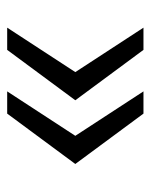

<svg xmlns="http://www.w3.org/2000/svg" viewBox="38 -536 423 540"><g transform="rotate(-90 250.0 -266.5)"><path d="M137.5 -266.7 262.5 -458.3H200L58.3 -266.7L200 -75H262.5ZM316.7 -266.7 441.7 -458.3H379.2L237.5 -266.7L379.2 -75H441.7Z"/></g></svg>

Font: BoonHome
Style: Book
Weight: 400
Designer: Sungsit Sawaiwan
Foundry: Sungsit Sawaiwan
Version: Version 0.2